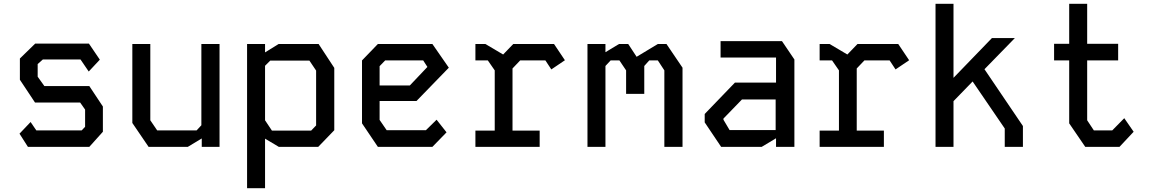

<svg xmlns="http://www.w3.org/2000/svg" viewBox="-20 -768 6040 1004"><path d="M164 -540H445L502 -456L444 -394L401 -457H204L177 -433V-367L212 -318H447L518 -211V-79L447 0H126L82 -69L140 -130L170 -86H407L425 -105V-195L399 -232H163L84 -351V-462Z M1033 -538V-113L1008 -86H802L766 -139V-538H672V-125L757 0H962L1035 -44V0H1128V-538Z M1437 -538 1366 -494V-538H1272V216H1366V-43L1438 0H1644L1728 -87V-413L1646 -538ZM1366 -139V-424L1393 -451H1598L1633 -399V-112L1607 -85H1402Z M1956 -538 1873 -452V-123L1956 0H2241L2315 -76L2263 -142L2207 -87H2002L1965 -141V-240H2158L2327 -414L2241 -538ZM1965 -422 1994 -452H2193L2215 -418L2123 -321H1965Z M2466 -538V-452H2531L2567 -400V-85H2466V0H2802V-85H2660V-410L2700 -452H2832L2863 -405L2934 -453L2877 -538H2664L2611 -483L2518 -538Z M3052 -538V0H3146V-423L3173 -452H3219L3254 -400V-277H3349V-423L3375 -452H3420L3454 -400V0H3549V-414L3465 -538H3420L3309 -471L3265 -538H3217L3146 -495V-538Z M3748 -553V-467H4038V-336H3823L3665 -172V-128L3751 0H3963L4038 -45V0H4134V-457L4069 -553ZM3763 -142V-148L3860 -248H4036V-88H3795Z M4266 -538V-452H4331L4367 -400V-85H4266V0H4602V-85H4460V-410L4500 -452H4632L4663 -405L4734 -453L4677 -538H4464L4411 -483L4318 -538Z M4872 -748V0H4966V-239L5066 -342L5234 -96V0H5329V-109L5128 -406L5287 -569H5167L4966 -361V-748Z M5571 -748H5665V-539H5827V-452H5665V-139L5700 -86H5796L5859 -150L5908 -79L5834 0H5655L5571 -123V-452H5492V-539H5571Z"/></svg>

Font: Kode Mono Medium
Style: Regular
Weight: 500
Monospace: yes
Designer: Isa Ozler
Foundry: Kadena LLC
Version: Version 1.206;gftools[0.9.28]